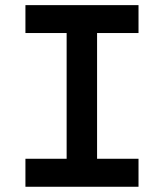

<svg xmlns="http://www.w3.org/2000/svg" viewBox="-20 -713 626 733"><path d="M77.1 0V-106.9H234.4V-586.9H77.1V-693.4H508.8V-586.9H350.6V-106.9H508.8V0Z"/></svg>

Font: Caskaydia Cove SemiBold
Style: Regular
Weight: 600
Monospace: yes
Designer: Aaron Bell
Foundry: Saja Typeworks
Version: Version 4.300; ttfautohint (v1.8.3)